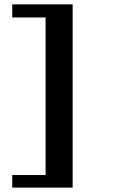

<svg xmlns="http://www.w3.org/2000/svg" viewBox="-20 -728 629 880"><path d="M36.1 131.8V74.2H189V-647.9H36.1V-708H313V131.8Z"/></svg>

Font: Charis SIL Cyr
Style: Bold
Weight: 700
Foundry: SIL International
Version: Version 5.000